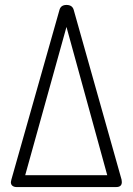

<svg xmlns="http://www.w3.org/2000/svg" viewBox="-20 -757 538 777"><path d="M472 -30Q473 -26 473 -20Q473 0 450 0H47Q37 0 30.5 -5Q24 -10 24 -20Q24 -22 26 -30L221 -718Q227 -737 249 -737Q272 -737 278 -718ZM414 -48 249 -648 82 -48Z"/></svg>

Font: AkaAcidDosis
Style: Light
Weight: 300
Designer: Edgar Tolentino, Pablo Impallari, Igino Marini, Aka-Acid
Foundry: Edgar Tolentino, Pablo Impallari, Igino Marini, Aka-Acid
Version: Version 1.007